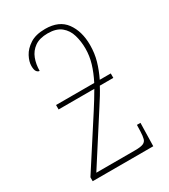

<svg xmlns="http://www.w3.org/2000/svg" viewBox="-187 -848 823 936"><g transform="rotate(-30 224.5 -379.5)"><path d="M52 0V-22L227 -293Q243 -318 257.5 -341.5Q272 -365 284 -386H83V-411H298Q321 -456 333 -496.5Q345 -537 345 -578Q345 -618 334.5 -654Q324 -690 297 -712Q270 -734 222 -734Q176 -734 148.5 -714.5Q121 -695 109 -663.5Q97 -632 97 -595Q88 -595 81 -604Q74 -613 74 -636Q74 -660 89 -688.5Q104 -717 136.5 -738Q169 -759 222 -759Q300 -759 336.5 -709Q373 -659 373 -582Q373 -535 361 -493.5Q349 -452 329 -411H391V-386H315Q304 -365 290.5 -343Q277 -321 262 -298L88 -27H307Q338 -27 352 -33Q366 -39 370 -53.5Q374 -68 375 -95L376 -130H396L393 0Z"/></g></svg>

Font: Noto Serif Condensed Thin
Style: Regular
Weight: 100
Width: 3
Designer: Monotype Design Team
Foundry: Monotype Imaging Inc.
Version: Version 2.013; ttfautohint (v1.8.4.7-5d5b)